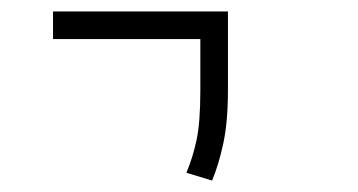

<svg xmlns="http://www.w3.org/2000/svg" viewBox="-20 -606 626 336"><path d="M351.1 -290 306.2 -303.7Q317.4 -330.1 324 -361.1Q330.6 -392.1 330.6 -448.2V-537.6H72.8V-585.9H378.9V-448.2Q378.9 -392.1 370.6 -354.2Q362.3 -316.4 351.1 -290Z"/></svg>

Font: Cascadia Code NF ExtraLight
Style: Regular
Weight: 200
Monospace: yes
Designer: Aaron Bell
Foundry: Saja Typeworks
Version: Version 2404.023; ttfautohint (v1.8.4)